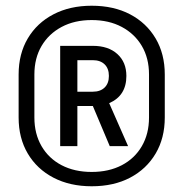

<svg xmlns="http://www.w3.org/2000/svg" viewBox="-20 -760 640 670"><path d="M300 -110Q224 -110 166.5 -140Q109 -170 77 -224Q45 -278 45 -350V-500Q45 -572 77 -626Q109 -680 166.5 -710Q224 -740 300 -740Q377 -740 434 -710Q491 -680 523 -626Q555 -572 555 -500V-350Q555 -278 523 -224Q491 -170 434 -140Q377 -110 300 -110ZM100 -350Q100 -293 125 -250Q150 -207 195 -183.5Q240 -160 300 -160Q360 -160 405 -183.5Q450 -207 475 -250Q500 -293 500 -350V-500Q500 -557 475 -599.5Q450 -642 405 -666Q360 -690 300 -690Q240 -690 195 -666Q150 -642 125 -599.5Q100 -557 100 -500ZM190 -250V-600H304Q358 -600 389.5 -571.5Q421 -543 421 -495Q421 -426 361 -400L427 -250H363L304 -390H250V-250ZM250 -440H304Q330 -440 345 -454.5Q360 -469 360 -495Q360 -521 345 -535.5Q330 -550 304 -550H250Z"/></svg>

Font: JetBrainsMono NF
Style: Regular
Weight: 400
Designer: Philipp Nurullin, Konstantin Bulenkov
Foundry: JetBrains
Version: Version 2.251; ttfautohint (v1.8.3);Nerd Fonts 2.2.2